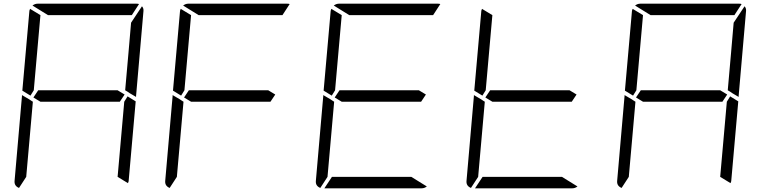

<svg xmlns="http://www.w3.org/2000/svg" viewBox="-20 -1020 4120 1040"><path d="M181 -735 163 -531 145 -502 101 -529 139 -959Q139 -964 143 -972L199 -938ZM671 -498 715 -471 677 -41Q677 -36 673 -28L617 -62L635 -265L653 -469ZM757 -959 717 -500V-495L683 -515L673 -522L658 -531L676 -735L690 -897L749 -986Q759 -975 757 -959ZM629 -469H405H199L161 -492L187 -531H411H617L655 -508ZM240 -938 156 -990Q169 -1000 184 -1000H452H720Q729 -1000 733 -998L694 -938H446ZM83 -2Q56 -13 59 -41L99 -500V-505L138 -482L150 -474L158 -469L140 -265L122 -62Z M997 -735 979 -531 961 -502 917 -529 955 -959Q955 -964 959 -972L1015 -938ZM1445 -469H1221H1015L977 -492L1003 -531H1227H1433L1471 -508ZM1056 -938 972 -990Q985 -1000 1000 -1000H1268H1536Q1545 -1000 1549 -998L1510 -938H1262ZM899 -2Q872 -13 875 -41L915 -500V-505L954 -482L966 -474L974 -469L956 -265L938 -62Z M1813 -735 1795 -531 1777 -502 1733 -529 1771 -959Q1771 -964 1775 -972L1831 -938ZM2261 -469H2037H1831L1793 -492L1819 -531H2043H2249L2287 -508ZM1872 -938 1788 -990Q1801 -1000 1816 -1000H2084H2352Q2361 -1000 2365 -998L2326 -938H2078ZM2208 -62 2292 -10Q2279 0 2264 0H1996H1737L1778 -62H2002ZM1715 -2Q1688 -13 1691 -41L1731 -500V-505L1770 -482L1782 -474L1790 -469L1772 -265L1754 -62Z M2629 -735 2611 -531 2593 -502 2549 -529 2587 -959Q2587 -964 2591 -972L2647 -938ZM3077 -469H2853H2647L2609 -492L2635 -531H2859H3065L3103 -508ZM3024 -62 3108 -10Q3095 0 3080 0H2812H2553L2594 -62H2818ZM2531 -2Q2504 -13 2507 -41L2547 -500V-505L2586 -482L2598 -474L2606 -469L2588 -265L2570 -62Z M3445 -735 3427 -531 3409 -502 3365 -529 3403 -959Q3403 -964 3407 -972L3463 -938ZM3935 -498 3979 -471 3941 -41Q3941 -36 3937 -28L3881 -62L3899 -265L3917 -469ZM4021 -959 3981 -500V-495L3947 -515L3937 -522L3922 -531L3940 -735L3954 -897L4013 -986Q4023 -975 4021 -959ZM3893 -469H3669H3463L3425 -492L3451 -531H3675H3881L3919 -508ZM3504 -938 3420 -990Q3433 -1000 3448 -1000H3716H3984Q3993 -1000 3997 -998L3958 -938H3710ZM3347 -2Q3320 -13 3323 -41L3363 -500V-505L3402 -482L3414 -474L3422 -469L3404 -265L3386 -62Z"/></svg>

Font: DSEG7 Modern
Style: Light Italic
Weight: 300
Italic angle: -5°
Designer: Keshikan(Twitter:@keshinomi_88pro)
Version: Version 0.46